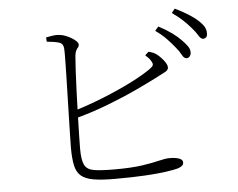

<svg xmlns="http://www.w3.org/2000/svg" viewBox="-53 -836 1106 891"><g transform="rotate(-5 500.0 -390.5)"><path d="M825 -538Q814 -540 805.5 -556.5Q797 -573 781 -592Q765 -612 744 -634Q723 -656 693 -677L709 -696Q745 -677 770.5 -658.5Q796 -640 812 -623Q831 -604 840 -590Q849 -576 848 -561Q847 -550 840.5 -543.5Q834 -537 825 -538ZM447 -9Q386 -9 348 -15.5Q310 -22 290 -39Q270 -56 263 -88.5Q256 -121 256 -172Q256 -189 257 -225.5Q258 -262 259 -309Q260 -356 261.5 -407Q263 -458 264 -504Q265 -550 265.5 -584Q266 -618 265 -631Q264 -654 246.5 -660.5Q229 -667 187 -671L186 -691Q203 -694 218.5 -696.5Q234 -699 248 -697Q261 -696 275.5 -690.5Q290 -685 303.5 -677Q317 -669 325.5 -660.5Q334 -652 334 -645Q334 -637 329.5 -632Q325 -627 320.5 -619Q316 -611 314 -595Q312 -573 309.5 -528.5Q307 -484 305 -429.5Q303 -375 301.5 -321Q300 -267 299 -224.5Q298 -182 298 -162Q298 -110 309.5 -87Q321 -64 353.5 -58.5Q386 -53 448 -53Q530 -53 579.5 -60.5Q629 -68 658.5 -75.5Q688 -83 708 -83Q734 -83 751.5 -77Q769 -71 769 -58Q769 -48 761.5 -42Q754 -36 742 -32Q724 -27 686 -21.5Q648 -16 588.5 -12.5Q529 -9 447 -9ZM271 -335Q348 -358 422 -387.5Q496 -417 556.5 -447.5Q617 -478 652 -503Q666 -513 668 -520Q670 -527 663 -538Q659 -546 652 -553.5Q645 -561 637 -568L653 -583Q663 -581 671 -578Q679 -575 685 -571Q701 -561 719 -539.5Q737 -518 737 -503Q737 -490 719.5 -481.5Q702 -473 674 -458Q641 -441 580.5 -412.5Q520 -384 442 -354Q364 -324 276 -301ZM911 -621Q900 -622 890.5 -638.5Q881 -655 864 -674Q847 -694 827.5 -712.5Q808 -731 777 -753L792 -772Q827 -755 853.5 -738.5Q880 -722 897 -706Q917 -688 924.5 -673.5Q932 -659 931 -643Q931 -632 925.5 -626.5Q920 -621 911 -621Z"/></g></svg>

Font: Noto Serif KR ExtraLight
Style: Regular
Weight: 200
Designer: Ryoko NISHIZUKA 西塚涼子 (kana & ideographs); Frank Grießhammer (Latin, Greek & Cyrillic); Wenlong ZHANG 张文龙 (bopomofo); San
Foundry: Adobe
Version: Version 2.002-H1;hotconv 1.1.0;makeotfexe 2.6.0